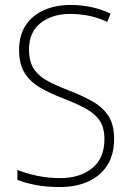

<svg xmlns="http://www.w3.org/2000/svg" viewBox="-20 -744 529 774"><path d="M440 -184Q440 -120 412 -77Q384 -34 335 -12Q286 10 222 10Q168 10 125.5 2Q83 -6 50 -19V-59Q85 -45 129.5 -35.5Q174 -26 223 -26Q302 -26 351.5 -66Q401 -106 401 -183Q401 -229 382 -257.5Q363 -286 325.5 -306.5Q288 -327 233 -348Q181 -368 141.5 -391Q102 -414 79.5 -449.5Q57 -485 57 -543Q57 -602 84 -642.5Q111 -683 158 -703.5Q205 -724 265 -724Q309 -724 350 -715Q391 -706 426 -689L412 -656Q373 -674 335.5 -681Q298 -688 264 -688Q191 -688 144 -651.5Q97 -615 97 -545Q97 -495 117 -465.5Q137 -436 173 -417Q209 -398 256 -380Q313 -358 354 -334.5Q395 -311 417.5 -276Q440 -241 440 -184Z"/></svg>

Font: Noto Sans Ethiopic SemiCondensed ExtraLight
Style: Regular
Weight: 200
Width: 4
Designer: Monotype Design Team
Foundry: Monotype Imaging Inc.
Version: Version 2.102; ttfautohint (v1.8.4.7-5d5b)